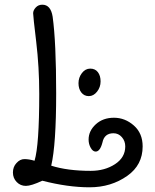

<svg xmlns="http://www.w3.org/2000/svg" viewBox="-20 -782 661 817"><path d="M328.5 -471Q343 -490 364 -490Q385 -490 396.5 -475Q408 -460 408 -435.5Q408 -411 393 -392Q378 -373 358 -373Q338 -373 326 -388.5Q314 -404 314 -428Q314 -452 328.5 -471ZM160 -13Q113 9 90 9Q67 9 51 -7.5Q35 -24 35 -48Q35 -72 50 -88Q65 -105 84 -105Q103 -105 127 -98Q147 -164 147 -382Q147 -497 134 -605Q121 -713 121 -725.5Q121 -738 132 -750Q143 -762 160 -762Q196 -762 204 -711Q219 -602 219 -384.5Q219 -167 198 -77Q267 -55 366 -55Q426 -55 469.5 -83.5Q513 -112 513 -159Q513 -182 498.5 -198.5Q484 -215 463 -215Q424 -215 416 -176Q406 -137 387 -137Q375 -137 366 -153Q357 -169 357 -188Q357 -225 387.5 -253Q418 -281 465 -281Q512 -281 549.5 -248Q587 -215 587 -159Q587 -80 522 -34Q453 15 361 15Q269 15 160 -13Z"/></svg>

Font: Delius Swash Caps
Style: Regular
Weight: 400
Designer: Natalia Raices
Foundry: Natalia Raices
Version: Version 1.002